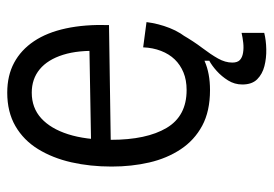

<svg xmlns="http://www.w3.org/2000/svg" viewBox="-130 -444 738 517"><g transform="rotate(-90 238.5 -185.0)"><path d="M409 158Q389 163 365 163.5Q341 164 319.5 158.5Q298 153 284 139Q270 125 270 99Q270 78 281 60.5Q292 43 306.5 30Q321 17 334 10V-47L402 -70L404 -63Q386 -32 368.5 -9Q351 14 340 33.5Q329 53 329 72Q329 86 336 92.5Q343 99 355.5 101Q368 103 382 101.5Q396 100 409 97ZM255 12Q198 12 159 -9Q120 -30 95.5 -67Q71 -104 60 -151.5Q49 -199 49 -253Q49 -311 60.5 -361.5Q72 -412 96 -451Q120 -490 158 -512Q196 -534 248 -534Q294 -534 328.5 -515.5Q363 -497 386.5 -462Q410 -427 421 -376Q432 -325 430 -260L97 -255V-308L382 -313L360 -282Q363 -342 350 -383.5Q337 -425 311 -446.5Q285 -468 248 -468Q207 -468 179 -442.5Q151 -417 136 -370Q121 -323 121 -255Q121 -159 153 -105Q185 -51 255 -51Q282 -51 302.5 -59.5Q323 -68 337.5 -83Q352 -98 360.5 -120Q369 -142 370 -168L438 -159Q434 -127 422 -96.5Q410 -66 388 -41.5Q366 -17 333 -2.5Q300 12 255 12Z"/></g></svg>

Font: Bricolage Grotesque SemiCondensed Light
Style: Regular
Weight: 300
Width: 4
Designer: Mathieu Triay
Foundry: Atelier Triay
Version: Version 1.000;gftools[0.9.30]